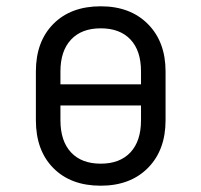

<svg xmlns="http://www.w3.org/2000/svg" viewBox="-20 -580 640 610"><path d="M94 -198V-353Q94 -448 149.5 -504Q205 -560 300 -560Q394 -560 450 -503.5Q506 -447 506 -353V-198Q506 -103 450 -46.5Q394 10 300 10Q205 10 149.5 -46Q94 -102 94 -198ZM172 -312H428V-353Q428 -419 394.5 -454.5Q361 -490 300 -490Q239 -490 205.5 -454Q172 -418 172 -353ZM428 -198V-245H172V-198Q172 -132 205.5 -96Q239 -60 300 -60Q361 -60 394.5 -96Q428 -132 428 -198Z"/></svg>

Font: JetBrains Mono Semi Light
Style: Regular
Weight: 350
Monospace: yes
Designer: Philipp Nurullin, Konstantin Bulenkov
Foundry: JetBrains
Version: 2.002